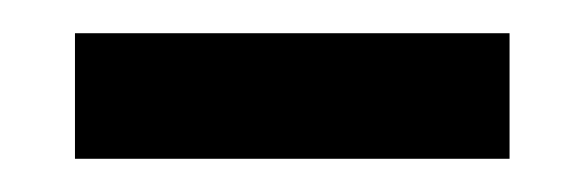

<svg xmlns="http://www.w3.org/2000/svg" viewBox="-20 -330 350 115"><path d="M24.9 -310.1H285.2V-234.9H24.9Z"/></svg>

Font: Noto Serif Gujarati
Style: Regular
Weight: 400
Designer: Indian Type Foundry
Foundry: Monotype Imaging Inc.
Version: Version 1.02